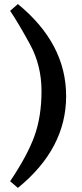

<svg xmlns="http://www.w3.org/2000/svg" viewBox="-20 -750 405 944"><path d="M67.9 -730Q305.2 -536.1 305.2 -277.6Q305.2 -19 67.9 173.8L29.8 141.1Q114.3 15.6 149.2 -80.6Q184.1 -176.8 184.1 -302.5Q184.1 -428.2 127.4 -532.2Q70.8 -636.2 29.8 -696.8Z"/></svg>

Font: SourceSerifPro-Bold
Style: Bold
Weight: 700
Designer: Frank Grießhammer
Foundry: Adobe Systems Incorporated
Version: Version 1.014;PS Version 1.0;hotconv 1.0.73;makeotf.lib2.5.5